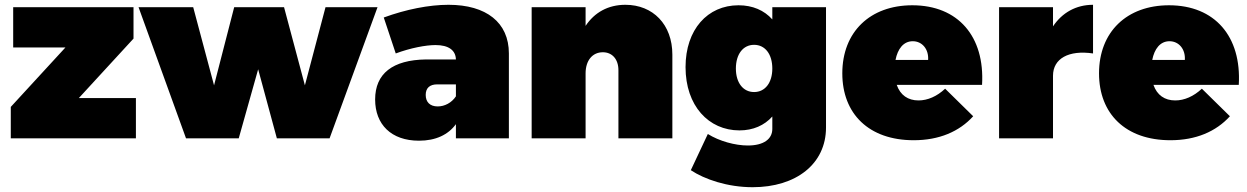

<svg xmlns="http://www.w3.org/2000/svg" viewBox="-20 -577 5204 801"><path d="M35 -547V-379H253L25 -131V0H547V-168H309L537 -416V-547Z M558 -547 756 0H976L1057 -288L1135 0H1355L1555 -547H1338L1252 -221L1165 -547H957L873 -221L786 -547Z M1851 -557C1770 -557 1674 -538 1581 -504L1631 -354C1693 -377 1756 -389 1797 -389C1852 -389 1881 -367 1882 -329H1757C1618 -327 1545 -270 1545 -162C1545 -58 1612 10 1728 10C1798 10 1850 -15 1882 -59V0H2103V-354C2103 -483 2009 -557 1851 -557ZM1806 -133C1774 -133 1756 -151 1756 -181C1756 -210 1773 -225 1804 -225H1882V-175C1864 -148 1835 -133 1806 -133Z M2589 -557C2517 -557 2460 -525 2423 -469V-547H2198V0H2423V-271C2423 -324 2451 -359 2495 -359C2534 -359 2560 -330 2560 -284V0H2785V-349C2785 -475 2704 -557 2589 -557Z M3202 -547V-496C3168 -534 3120 -555 3061 -555C2932 -555 2840 -454 2840 -297C2840 -136 2936 -33 3065 -33C3122 -33 3169 -54 3202 -91V-39C3202 3 3166 30 3100 30C3047 30 2981 12 2933 -18L2862 133C2919 171 3015 204 3120 204C3301 204 3426 107 3426 -45V-547ZM3126 -193C3080 -193 3050 -232 3050 -291C3050 -351 3080 -390 3126 -390C3172 -390 3202 -351 3202 -291C3202 -232 3172 -193 3126 -193Z M3786 -555C3610 -555 3494 -444 3494 -271C3494 -102 3605 8 3792 8C3898 8 3982 -28 4040 -92L3923 -207C3889 -175 3850 -158 3812 -158C3768 -158 3736 -180 3721 -223H4077C4089 -425 3977 -555 3786 -555ZM3852 -327H3716C3725 -373 3749 -405 3788 -405C3827 -405 3855 -372 3852 -327Z M4373 -467V-547H4148V0H4373V-261C4373 -333 4439 -369 4540 -354V-557C4469 -557 4411 -524 4373 -467Z M4857 -555C4681 -555 4565 -444 4565 -271C4565 -102 4676 8 4863 8C4969 8 5053 -28 5111 -92L4994 -207C4960 -175 4921 -158 4883 -158C4839 -158 4807 -180 4792 -223H5148C5160 -425 5048 -555 4857 -555ZM4923 -327H4787C4796 -373 4820 -405 4859 -405C4898 -405 4926 -372 4923 -327Z"/></svg>

Font: Montserrat arm Black
Style: Regular
Weight: 900
Designer: Julieta Ulanovsky
Foundry: Julieta Ulanovsky
Version: Version 6.000;PS 006.000;hotconv 1.0.88;makeotf.lib2.5.64775